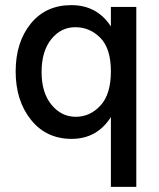

<svg xmlns="http://www.w3.org/2000/svg" viewBox="-20 -534 620 748"><path d="M412 -507H511V194H412V-78Q358 7 259 7Q160 7 100.5 -67.5Q41 -142 41 -255.5Q41 -369 99.5 -441.5Q158 -514 258 -514Q358 -514 412 -431ZM142 -253.5Q142 -173 180.5 -126Q219 -79 275 -79Q331 -79 371.5 -123Q412 -167 412 -256Q412 -345 371 -386.5Q330 -428 273.5 -428Q217 -428 179.5 -381Q142 -334 142 -253.5Z"/></svg>

Font: Hind Medium
Style: Regular
Weight: 500
Designer: Manushi Parikh, Satya Rajpurohit
Foundry: Indian Type Foundry
Version: Version 1.201;PS 1.0;hotconv 1.0.78;makeotf.lib2.5.61930; tt